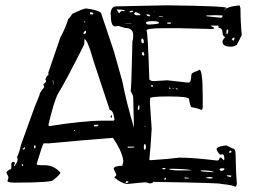

<svg xmlns="http://www.w3.org/2000/svg" viewBox="-20 -681 959 720"><path d="M417 -657.2 606.4 -661.1Q829.1 -658.2 829.1 -651.4Q829.1 -648.4 822.3 -647.5V-645.5H824.2Q834 -656.2 874 -660.2L877.9 -661.1Q881.8 -654.3 881.8 -647.5Q881.8 -596.7 886.7 -549.8L868.2 -512.7Q857.4 -505.9 845.7 -505.9Q814.5 -505.9 814.5 -524.4V-527.3Q816.4 -532.2 824.2 -542Q814.5 -545.9 814.5 -558.6Q814.5 -576.2 799.8 -576.2Q799.8 -585 797.9 -585H771.5V-584Q771.5 -582 783.2 -577.1V-574.2L775.4 -572.3L655.3 -575.2H592.8Q529.3 -575.2 529.3 -566.4Q534.2 -566.4 540 -382.8Q546.9 -377 551.8 -377H558.6L607.4 -379.9L686.5 -371.1Q697.3 -371.1 697.3 -398.4Q697.3 -409.2 720.7 -415L727.5 -419.9Q740.2 -419.9 740.2 -319.3V-279.3Q740.2 -270.5 735.4 -268.6Q724.6 -274.4 698.2 -279.3Q694.3 -279.3 688.5 -309.6Q688.5 -319.3 612.3 -319.3Q543 -319.3 543 -312.5L542 -297.9L548.8 -198.2Q545.9 -141.6 540 -82L543 -80.1Q616.2 -85 652.3 -89.8H654.3Q704.1 -89.8 793 -79.1H794.9Q801.8 -79.1 803.7 -89.8H809.6L819.3 -80.1H820.3L821.3 -85Q821.3 -102.5 813.5 -102.5L806.6 -100.6Q796.9 -107.4 792 -121.1Q792 -131.8 828.1 -135.7Q830.1 -135.7 852.5 -124Q863.3 -124 863.3 -103.5Q865.2 -20.5 868.2 8.8L865.2 18.6H860.4Q851.6 12.7 809.6 8.8Q809.6 4.9 553.7 1V2Q553.7 5.9 542 6.8L529.3 2.9H519.5L459 8.8Q438.5 8.8 408.2 -15.6L416 -23.4V-27.3L406.2 -47.9Q406.2 -58.6 438.5 -59.6L442.4 -74.2L441.4 -84V-85Q433.6 -121.1 403.3 -164.1H402.3Q300.8 -156.2 165 -143.6H143.6Q139.6 -139.6 117.2 -65.4Q121.1 -61.5 127.9 -61.5H147.5Q181.6 -61.5 206.1 -34.2V-33.2Q206.1 -26.4 180.7 -6.8Q180.7 3.9 32.2 3.9Q7.8 2.9 7.8 -2L11.7 -14.6V-15.6Q11.7 -19.5 3.9 -33.2Q3.9 -39.1 21.5 -47.9L22.5 -50.8V-65.4Q22.5 -74.2 32.2 -74.2L36.1 -70.3L32.2 -58.6L33.2 -57.6H34.2Q45.9 -74.2 45.9 -81.1V-85Q45.9 -90.8 43 -90.8Q52.7 -108.4 58.6 -137.7L109.4 -278.3L127.9 -324.2Q127.9 -333 145.5 -353.5V-355.5L142.6 -365.2Q153.3 -373 153.3 -377.9L150.4 -380.9Q150.4 -390.6 162.1 -401.4L161.1 -408.2L206.1 -540Q222.7 -569.3 236.3 -610.4Q239.3 -610.4 251 -628.9Q291 -648.4 302.7 -649.4Q360.4 -641.6 360.4 -627.9L407.2 -488.3L438.5 -377Q454.1 -295.9 482.4 -202.1L479.5 -315.4Q479.5 -323.2 469.7 -339.8Q472.7 -339.8 476.6 -527.3Q479.5 -531.2 479.5 -546.9V-549.8Q479.5 -576.2 448.2 -576.2L423.8 -584L411.1 -582Q395.5 -582 395.5 -626L394.5 -627Q395.5 -657.2 416 -657.2ZM162.1 -214.8V-210L165 -208Q293 -228.5 366.2 -228.5H406.2L409.2 -232.4V-233.4Q404.3 -268.6 391.6 -268.6L330.1 -454.1Q319.3 -494.1 308.6 -518.6Q303.7 -530.3 296.9 -535.2Q296.9 -525.4 295.9 -514.6Q227.5 -377.9 197.3 -329.1Q181.6 -298.8 162.1 -214.8ZM527.3 -595.7V-594.7Q530.3 -588.9 537.1 -588.9H539.1Q576.2 -590.8 576.2 -594.7V-595.7Q576.2 -601.6 551.8 -601.6H548.8Q527.3 -601.6 527.3 -595.7ZM789.1 -624 753.9 -623V-620.1L809.6 -614.3L814.5 -619.1V-623ZM638.7 -47.9H616.2V-44.9L638.7 -42H696.3Q696.3 -45.9 638.7 -47.9ZM743.2 -42H733.4V-40Q733.4 -37.1 780.3 -35.2V-37.1Q762.7 -42 743.2 -42ZM420.9 -645.5H417L426.8 -630.9Q433.6 -640.6 438.5 -640.6L445.3 -638.7L448.2 -641.6Q439.5 -645.5 420.9 -645.5ZM487.3 -635.7 483.4 -630.9V-628.9Q485.4 -624 494.1 -624H505.9V-627.9Q493.2 -635.7 487.3 -635.7ZM512.7 -537.1 509.8 -532.2V-524.4Q512.7 -518.6 517.6 -518.6L519.5 -522.5Q519.5 -534.2 512.7 -537.1ZM523.4 -140.6H521.5L519.5 -134.8V-122.1L521.5 -121.1V-119.1Q527.3 -119.1 527.3 -130.9Q527.3 -139.6 523.4 -140.6ZM807.6 -49.8 803.7 -45.9V-44.9Q805.7 -40 811.5 -40Q821.3 -43 821.3 -45.9V-47.9L819.3 -49.8ZM752 -13.7 761.7 -11.7H770.5Q777.3 -11.7 778.3 -15.6H777.3L765.6 -17.6Q752 -15.6 752 -13.7ZM829.1 -557.6V-555.7L831.1 -552.7Q834 -552.7 835.9 -564.5L835 -570.3H832Q829.1 -570.3 829.1 -557.6ZM293 -553.7H293.9Q302.7 -553.7 302.7 -561.5V-565.4H299.8Q293 -561.5 293 -553.7ZM322.3 -634.8H317.4V-629.9L320.3 -627H328.1L330.1 -628.9V-629.9Q328.1 -634.8 322.3 -634.8ZM517.6 -487.3 512.7 -483.4V-476.6L515.6 -472.7H518.6L521.5 -475.6ZM848.6 -532.2H850.6L853.5 -529.3V-528.3Q859.4 -528.3 859.4 -540H856.4Q851.6 -538.1 848.6 -532.2ZM840.8 -23.4H831.1V-20.5L841.8 -17.6H844.7L847.7 -20.5V-22.5ZM608.4 -596.7 606.4 -594.7Q607.4 -591.8 613.3 -591.8H614.3Q621.1 -591.8 622.1 -594.7L619.1 -596.7ZM334 -212.9 332 -209 334 -207H338.9Q347.7 -207 348.6 -210.9V-212.9ZM676.8 -15.6H671.9V-13.7L672.9 -11.7H688.5V-13.7ZM483.4 -130.9H459V-127L483.4 -127.9ZM502.9 -285.2H499L497.1 -278.3V-269.5H500L502.9 -272.5ZM465.8 -636.7Q465.8 -634.8 469.7 -634.8L478.5 -636.7V-640.6H472.7Q465.8 -639.6 465.8 -636.7ZM110.4 -135.7H108.4L107.4 -129.9L108.4 -125H110.4L113.3 -127.9V-134.8ZM534.2 -627H529.3V-626Q531.2 -620.1 539.1 -620.1H543V-621.1Q541 -627 534.2 -627ZM598.6 -50.8H588.9V-47.9L591.8 -45.9H594.7L601.6 -47.9ZM472.7 -592.8H450.2V-591.8H472.7ZM451.2 2.9V4.9H455.1Q460.9 4.9 461.9 1L460.9 -1Q457 -1 455.1 -2Q453.1 -1 451.2 2.9ZM838.9 -109.4 841.8 -107.4Q847.7 -109.4 847.7 -110.4V-114.3L844.7 -116.2Q838.9 -115.2 838.9 -109.4ZM574.2 -621.1Q574.2 -618.2 591.8 -618.2Q591.8 -621.1 574.2 -621.1ZM72.3 -128.9 65.4 -123V-120.1Q73.2 -120.1 74.2 -127ZM394.5 -245.1 398.4 -250 399.4 -249V-241.2L396.5 -238.3ZM181.6 -363.3 178.7 -382.8 177.7 -377V-374H178.7Q181.6 -357.4 181.6 -361.3ZM599.6 -13.7 595.7 -10.7V-7.8H601.6L602.5 -10.7V-11.7L601.6 -13.7ZM548.8 -362.3 545.9 -358.4V-356.4H553.7V-360.4L549.8 -362.3ZM644.5 -349.6H638.7V-348.6L642.6 -345.7H646.5V-346.7ZM65.4 -65.4 61.5 -64.5V-61.5L64.5 -58.6H65.4L67.4 -61.5ZM617.2 -352.5H614.3V-349.6L617.2 -346.7H619.1V-349.6ZM296.9 -601.6H295.9V-599.6L297.9 -596.7H299.8V-599.6ZM260.7 -193.4H257.8V-190.4H260.7ZM630.9 -349.6H627.9V-346.7H630.9ZM524.4 -209H522.5V-206.1H524.4ZM171.9 -352.5H170.9V-349.6H171.9ZM560.5 -638.7H557.6V-637.7H560.5Z"/></svg>

Font: Love Ya Like A Sister
Style: Regular
Weight: 400
Designer: Kimberly Geswein
Foundry: Kimberly Geswein
Version: Version 1.002 2007